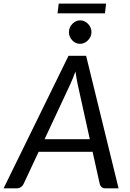

<svg xmlns="http://www.w3.org/2000/svg" viewBox="-52 -1018 704 1038"><path d="M433.5 -265.5 368 -562Q365.5 -575.5 362 -593.2Q358.5 -611 356 -631.5Q348.5 -610.5 341 -593Q333.5 -575.5 327.5 -561.5L189 -265.5ZM589 0H517Q504.5 0 497.5 -6.2Q490.5 -12.5 487.5 -22.5L448.5 -197.5H157L75 -22.5Q70.5 -13.5 61.2 -6.8Q52 0 40.5 0H-32.5L318.5 -716.5H413.5ZM265.5 -998.5H521.5L515.5 -946H259ZM442.5 -844Q442.5 -831 437.2 -819.8Q432 -808.5 423.2 -799.8Q414.5 -791 403.5 -786Q392.5 -781 380.5 -781Q368.5 -781 357.8 -786Q347 -791 338.8 -799.8Q330.5 -808.5 325.5 -819.8Q320.5 -831 320.5 -844Q320.5 -857 325.5 -868.5Q330.5 -880 339 -888.8Q347.5 -897.5 358.2 -902.8Q369 -908 381 -908Q393 -908 404 -903Q415 -898 423.8 -889.2Q432.5 -880.5 437.5 -868.8Q442.5 -857 442.5 -844Z"/></svg>

Font: Lato 2
Style: Italic
Weight: 400
Italic angle: -7°
Designer: Lukasz Dziedzic with Adam Twardoch and Botio Nikoltchev
Foundry: tyPoland Lukasz Dziedzic
Version: Version 2.015; 2015-08-06; http://www.latofonts.com/